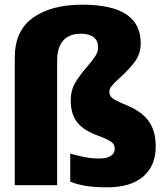

<svg xmlns="http://www.w3.org/2000/svg" viewBox="-20 -766 701 820"><path d="M280 10V-110Q287 -108 310.5 -102Q334 -96 356.5 -92.5Q379 -89 402 -89Q436 -89 453 -100Q470 -111 470 -131Q470 -147 459.5 -156.5Q449 -166 421 -178L387 -191Q330 -214 306 -248.5Q282 -283 282 -338Q282 -379 300 -410.5Q318 -442 352 -481Q376 -509 387.5 -527Q399 -545 399 -564Q399 -592 380 -607Q361 -622 325 -622Q276 -622 250 -593Q224 -564 224 -505V25H43V-519Q43 -635 121 -690.5Q199 -746 332 -746Q581 -746 581 -582Q581 -538 558 -505.5Q535 -473 493 -435Q469 -413 458 -400Q447 -387 447 -375Q447 -359 456.5 -350Q466 -341 492 -329L527 -314Q589 -287 617 -246Q645 -205 645 -140Q645 -58 591.5 -12Q538 34 439 34Q386 34 350 28.5Q314 23 280 10Z"/></svg>

Font: Gmarket Sans TTF Bold
Style: Regular
Weight: 700
Designer: Creative Director : Sungho Lee; Art Director : Kiwoong Choi; Project Manager : Sori Yang, Jongwook Yoon; Font Designer :
Foundry: Sandoll Inc.
Version: Version 1.000;hotconv 1.0.109;makeotfexe 2.5.65596